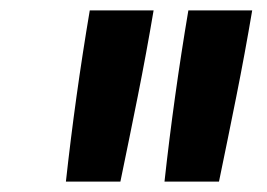

<svg xmlns="http://www.w3.org/2000/svg" viewBox="-20 -792 515 370"><path d="M297 -442Q306 -524 317.5 -606.5Q329 -689 343 -772H466Q452 -689 435.5 -606.5Q419 -524 402 -442ZM107 -442Q116 -524 127.5 -606.5Q139 -689 153 -772H276Q262 -689 245.5 -606.5Q229 -524 212 -442Z"/></svg>

Font: Iosevka QP
Style: Bold Italic
Weight: 700
Italic angle: -9°
Designer: Belleve Invis
Foundry: Belleve Invis
Version: Version 20.0.0; ttfautohint (v1.8.4)